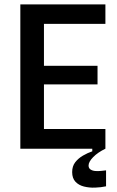

<svg xmlns="http://www.w3.org/2000/svg" viewBox="-20 -680 536 878"><path d="M73 0V-660H181V0ZM134 0V-90H462V0ZM134 -294V-379H426V-294ZM134 -571V-660H462V-571ZM465 172Q442 177 415 178Q388 179 364 173Q340 167 325 151Q310 135 310 107Q310 80 324 62Q338 44 359.5 31.5Q381 19 402 12V-6H462V0Q427 17 406 38.5Q385 60 385 77Q385 89 394 95Q403 101 416 102Q429 103 442.5 101.5Q456 100 465 99Z"/></svg>

Font: Bricolage Grotesque SemiCondensed Medium
Style: Regular
Weight: 500
Width: 4
Designer: Mathieu Triay
Foundry: Atelier Triay
Version: Version 1.001;gftools[0.9.33.dev8+g029e19f]